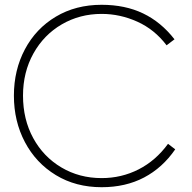

<svg xmlns="http://www.w3.org/2000/svg" viewBox="-20 -767 800 801"><path d="M38 -368Q38 -475 84 -561.5Q130 -648 213 -697.5Q296 -747 404 -747Q502 -747 577 -711Q652 -675 708 -603L675 -578Q625 -644 553 -676.5Q481 -709 404 -709Q313 -709 238 -665.5Q163 -622 119.5 -544Q76 -466 76 -368Q76 -269 118.5 -191Q161 -113 236 -68.5Q311 -24 404 -24Q487 -24 558.5 -60.5Q630 -97 681 -167L711 -144Q658 -67 581 -26.5Q504 14 404 14Q296 14 213 -36.5Q130 -87 84 -174Q38 -261 38 -368Z"/></svg>

Font: Kreadon
Style: Regular
Weight: 400
Designer: kohakuno
Foundry: StudioGnu
Version: Version 1.000;Glyphs 3.1.2 (3151)